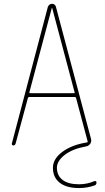

<svg xmlns="http://www.w3.org/2000/svg" viewBox="-20 -750 540 990"><path d="M131.8 -275.4Q129.9 -270.5 134.8 -269.5H361.3Q367.2 -269.5 364.3 -275.4L249 -709Q249 -710 248 -710Q247.1 -710 247.1 -709ZM47.9 0Q44.9 0 42.5 -2.9Q40 -5.9 41 -9.8L226.6 -713.9Q228.5 -720.7 234.9 -725.6Q241.2 -730.5 248.5 -730.5Q255.9 -730.5 261.7 -725.6Q267.6 -720.7 268.6 -713.9L449.2 -34.2Q452.1 -25.4 449.2 -16.6Q446.3 -7.8 439.5 -2Q432.6 3.9 423.8 4.9Q353.5 17.6 313.5 48.8Q273.4 80.1 273.4 115.2Q273.4 155.3 302.7 177.7Q332 200.2 387.7 200.2Q429.7 200.2 467.8 183.6Q471.7 182.6 474.6 184.6Q477.5 186.5 477.5 191.4Q477.5 203.1 467.8 206.1Q428.7 219.7 387.7 219.7Q323.2 219.7 288.1 192.4Q252.9 165 252.9 115.2Q252.9 69.3 301.3 33.2Q349.6 -2.9 427.7 -15.6Q433.6 -15.6 431.6 -22.5L372.1 -245.1Q371.1 -250 366.2 -250H129.9Q126 -250 124 -245.1L60.5 -9.8Q57.6 0 47.9 0Z"/></svg>

Font: Rounded-L Mgen+ 2m thin
Style: Regular
Weight: 100
Designer: [Source Han Sans]
Ryoko NISHIZUKA  (kana & ideographs); Paul D. Hunt (Latin, Greek & Cyrillic); Wenlong ZHANG  (bopomofo
Version: Version 1.059.20150602